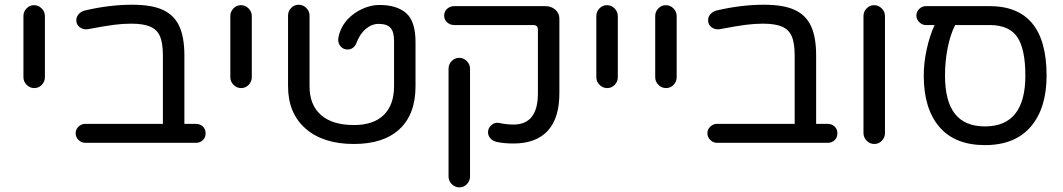

<svg xmlns="http://www.w3.org/2000/svg" viewBox="-20 -603 4496 812"><path d="M79.1 -276.4V-535.2Q79.1 -553.7 92.3 -567.4Q105.5 -581.1 124 -581.1Q142.6 -581.1 156.2 -567.4Q169.9 -553.7 169.9 -535.2V-276.4Q169.9 -257.8 156.7 -244.1Q143.6 -230.5 125 -230.5Q106.4 -230.5 92.8 -244.1Q79.1 -257.8 79.1 -276.4Z M299.8 -39.1Q299.8 -55.7 312 -67.4Q324.2 -79.1 339.8 -79.1H668.9V-368.2Q668.9 -421.9 656.2 -450.2Q644.5 -477.5 615.7 -490.2Q586.9 -502.9 535.2 -502.9Q499 -502.9 461.4 -498Q423.8 -493.2 351.6 -479.5Q333 -476.6 317.9 -487.3Q302.7 -498 302.7 -517.6Q302.7 -532.2 313 -543.5Q323.2 -554.7 338.9 -558.6Q442.4 -583 539.1 -583Q621.1 -583 668 -561.5Q715.8 -540 737.8 -493.2Q759.8 -446.3 759.8 -368.2V-79.1H808.6Q826.2 -79.1 837.9 -67.9Q849.6 -56.6 849.6 -39.1Q849.6 -21.5 837.9 -10.3Q826.2 1 808.6 1H339.8Q324.2 1 312 -11.2Q299.8 -23.4 299.8 -39.1Z M954.1 -276.4V-535.2Q954.1 -553.7 967.3 -567.4Q980.5 -581.1 999 -581.1Q1017.6 -581.1 1031.2 -567.4Q1044.9 -553.7 1044.9 -535.2V-276.4Q1044.9 -257.8 1031.7 -244.1Q1018.6 -230.5 1000 -230.5Q981.4 -230.5 967.8 -244.1Q954.1 -257.8 954.1 -276.4Z M1198.2 -238.3V-537.1Q1198.2 -555.7 1211.4 -569.3Q1224.6 -583 1243.2 -583Q1261.7 -583 1275.4 -569.3Q1289.1 -555.7 1289.1 -537.1V-238.3Q1289.1 -159.2 1337.4 -116.7Q1385.7 -74.2 1476.6 -74.2Q1559.6 -74.2 1603 -116.7Q1646.5 -159.2 1646.5 -238.3V-430.7Q1646.5 -468.8 1631.3 -485.4Q1616.2 -502 1581.1 -502Q1552.7 -502 1527.3 -481Q1502 -460 1487.3 -420.9Q1482.4 -408.2 1472.7 -400.9Q1462.9 -393.6 1450.2 -393.6Q1432.6 -393.6 1421.4 -405.8Q1410.2 -418 1410.2 -435.5Q1410.2 -439.5 1411.1 -442.4L1412.1 -449.2Q1421.9 -490.2 1450.2 -521.5Q1477.5 -549.8 1513.2 -565.9Q1548.8 -582 1584 -582Q1658.2 -582 1697.8 -547.4Q1737.3 -512.7 1737.3 -424.8V-238.3Q1737.3 -120.1 1669.9 -57.1Q1602.5 5.9 1476.6 5.9Q1346.7 5.9 1272.5 -59.1Q1198.2 -124 1198.2 -238.3Z M2080.1 -2.9Q2063.5 -6.8 2053.7 -18.1Q2043.9 -29.3 2043.9 -43.9Q2043.9 -61.5 2058.6 -74.2Q2073.2 -86.9 2090.8 -83Q2123 -76.2 2151.4 -76.2Q2254.9 -76.2 2254.9 -208V-477.5Q2254.9 -497.1 2235.4 -497.1H1901.4Q1883.8 -497.1 1871.1 -508.3Q1858.4 -519.5 1858.4 -537.1Q1858.4 -554.7 1871.1 -565.9Q1883.8 -577.1 1901.4 -577.1H2286.1Q2311.5 -577.1 2328.6 -562Q2345.7 -546.9 2345.7 -524.4V-208Q2345.7 -103.5 2296.4 -49.8Q2247.1 3.9 2151.4 3.9Q2111.3 3.9 2080.1 -2.9ZM1877 143.6V-312.5Q1877 -331.1 1890.1 -344.7Q1903.3 -358.4 1921.9 -358.4Q1940.4 -358.4 1954.1 -344.7Q1967.8 -331.1 1967.8 -312.5V143.6Q1967.8 162.1 1954.6 175.8Q1941.4 189.5 1922.9 189.5Q1904.3 189.5 1890.6 175.8Q1877 162.1 1877 143.6Z M2502 -276.4V-535.2Q2502 -553.7 2515.1 -567.4Q2528.3 -581.1 2546.9 -581.1Q2565.4 -581.1 2579.1 -567.4Q2592.8 -553.7 2592.8 -535.2V-276.4Q2592.8 -257.8 2579.6 -244.1Q2566.4 -230.5 2547.9 -230.5Q2529.3 -230.5 2515.6 -244.1Q2502 -257.8 2502 -276.4Z M2751 -276.4V-535.2Q2751 -553.7 2764.2 -567.4Q2777.3 -581.1 2795.9 -581.1Q2814.5 -581.1 2828.1 -567.4Q2841.8 -553.7 2841.8 -535.2V-276.4Q2841.8 -257.8 2828.6 -244.1Q2815.4 -230.5 2796.9 -230.5Q2778.3 -230.5 2764.6 -244.1Q2751 -257.8 2751 -276.4Z M2971.7 -39.1Q2971.7 -55.7 2983.9 -67.4Q2996.1 -79.1 3011.7 -79.1H3340.8V-368.2Q3340.8 -421.9 3328.1 -450.2Q3316.4 -477.5 3287.6 -490.2Q3258.8 -502.9 3207 -502.9Q3170.9 -502.9 3133.3 -498Q3095.7 -493.2 3023.4 -479.5Q3004.9 -476.6 2989.7 -487.3Q2974.6 -498 2974.6 -517.6Q2974.6 -532.2 2984.9 -543.5Q2995.1 -554.7 3010.7 -558.6Q3114.3 -583 3210.9 -583Q3293 -583 3339.8 -561.5Q3387.7 -540 3409.7 -493.2Q3431.6 -446.3 3431.6 -368.2V-79.1H3480.5Q3498 -79.1 3509.8 -67.9Q3521.5 -56.6 3521.5 -39.1Q3521.5 -21.5 3509.8 -10.3Q3498 1 3480.5 1H3011.7Q2996.1 1 2983.9 -11.2Q2971.7 -23.4 2971.7 -39.1Z M3631.8 -40V-535.2Q3631.8 -553.7 3645 -567.4Q3658.2 -581.1 3676.8 -581.1Q3695.3 -581.1 3709 -567.4Q3722.7 -553.7 3722.7 -535.2V-40Q3722.7 -21.5 3709.5 -7.8Q3696.3 5.9 3677.7 5.9Q3659.2 5.9 3645.5 -7.8Q3631.8 -21.5 3631.8 -40Z M3886.7 -283.2Q3886.7 -335.9 3898.9 -393.1Q3911.1 -450.2 3932.6 -497.1H3895.5Q3879.9 -497.1 3867.7 -509.3Q3855.5 -521.5 3855.5 -537.1Q3855.5 -553.7 3867.7 -565.4Q3879.9 -577.1 3895.5 -577.1H4165Q4406.2 -577.1 4406.2 -283.2Q4406.2 -145.5 4339.4 -67.4Q4272.5 10.7 4145.5 10.7Q4018.6 10.7 3952.6 -66.4Q3886.7 -143.6 3886.7 -283.2ZM4316.4 -283.2Q4316.4 -395.5 4282.2 -446.3Q4248 -497.1 4165 -497.1H4019.5Q3999 -457 3987.8 -400.4Q3976.6 -343.8 3976.6 -283.2Q3976.6 -174.8 4018.6 -121.6Q4060.5 -68.4 4145.5 -68.4Q4316.4 -68.4 4316.4 -283.2Z"/></svg>

Font: jf-openhuninn-2.1
Style: Regular
Weight: 400
Designer: [Kosugi Maru]
Designed by MOTOYA      

[Varela Round]
Joe Prince (Latin component); Avraham Cornfeld (Hebrew component)
Foundry: justfont Co., Ltd.
Version: 2.1